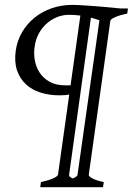

<svg xmlns="http://www.w3.org/2000/svg" viewBox="-20 -650 548 792"><path d="M390.1 -566.4Q381.3 -569.8 372.3 -572.3Q363.3 -574.7 355 -577.1L265.1 70.8Q264.2 76.2 269.8 80.3Q275.4 84.5 279.8 85.9Q285.2 84.5 292 80.3Q298.8 76.2 299.8 70.8ZM271 -297.9 311.5 -585.9Q284.2 -588.9 265.1 -588.9Q237.8 -588.9 213.4 -578.6Q189 -568.4 170.2 -550.8Q151.4 -533.2 138.9 -509.3Q126.5 -485.4 123 -458Q118.7 -431.6 123.3 -403.3Q127.9 -375 142.8 -351.6Q157.7 -328.1 184.1 -313Q210.4 -297.9 250 -297.9ZM504.9 -594.2Q473.1 -587.4 454.6 -579.1Q436 -570.8 435.1 -564L346.2 70.8Q345.2 77.1 360.6 85.7Q376 94.2 408.2 101.1L404.8 122.1H146L148.9 101.1Q180.7 94.2 199 85.9Q217.3 77.6 219.2 70.8L265.6 -259.8Q257.3 -258.3 247.6 -257.6Q237.8 -256.8 225.1 -256.8Q182.6 -256.8 146.7 -268.3Q110.8 -279.8 86.2 -303Q61.5 -326.2 50 -360.6Q38.6 -395 44.9 -440.9Q50.8 -482.4 71 -517.1Q91.3 -551.8 122.3 -576.9Q153.3 -602.1 193.4 -616Q233.4 -629.9 278.8 -629.9Q288.6 -629.9 302.5 -629.2Q316.4 -628.4 332 -627.4Q347.7 -626.5 364.5 -625.2Q381.3 -624 397.5 -622.6Q435.1 -619.1 476.1 -615.2H507.8Z"/></svg>

Font: Gentium Plus CyrE
Style: Italic
Weight: 400
Italic angle: -8°
Designer: J. Victor Gaultney, Annie Olsen, Iska Routamaa, Becca Hirsbrunner
Foundry: SIL International
Version: Version 5.000